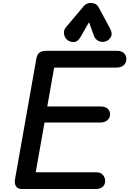

<svg xmlns="http://www.w3.org/2000/svg" viewBox="-20 -1270 869 1290"><path d="M128.5 0Q99.5 0 87.8 -18.2Q76 -36.5 80.5 -63L224.5 -877.5Q229.5 -905 245.5 -916.8Q261.5 -928.5 292.5 -928.5H767.5Q797 -928.5 813 -912.8Q829 -897 829 -873.5Q829 -848.5 811.5 -832.2Q794 -816 764 -816H344L297.5 -554.5H657.5Q686.5 -554.5 703 -540Q719.5 -525.5 719.5 -501Q719.5 -478 701.2 -462.2Q683 -446.5 652 -446.5H279L220 -112.5H625.5Q656.5 -112.5 671.5 -94.8Q686.5 -77 686.5 -54.5Q686.5 -29.5 669.5 -14.8Q652.5 0 623.5 0ZM689 -991.5Q664.5 -984 642.5 -994.5Q620.5 -1005 612 -1027.5L578 -1120.5L521.5 -1022Q503 -988.5 476.2 -987.5Q449.5 -986.5 430.5 -1003Q412 -1020.5 409.8 -1044.8Q407.5 -1069 424 -1088L542 -1228Q552.5 -1240.5 565.2 -1245.5Q578 -1250.5 590.5 -1250.5Q605 -1250.5 619.2 -1244Q633.5 -1237.5 642.5 -1221L719 -1079.5Q737.5 -1046 725.2 -1022.5Q713 -999 689 -991.5Z"/></svg>

Font: Edu AU VIC WA NT Pre SemiBold
Style: Regular
Weight: 600
Designer: Tina and Corey Anderson, Eben Sorkin, Mirko Velimirovic
Foundry: Google for Education
Version: Version 1.001